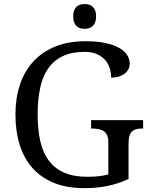

<svg xmlns="http://www.w3.org/2000/svg" viewBox="-20 -930 754 959"><path d="M400.9 9.8Q314 9.8 249.3 -16.6Q184.6 -43 141.8 -91.3Q99.1 -139.6 78.1 -207.5Q57.1 -275.4 57.1 -357.9Q57.1 -439 79.3 -506.3Q101.6 -573.7 145.8 -622.1Q189.9 -670.4 255.4 -697.3Q320.8 -724.1 407.2 -724.1Q462.9 -724.1 504.2 -715.6Q545.4 -707 573 -691.9Q600.6 -676.8 614.3 -656.2Q627.9 -635.7 627.9 -611.8Q627.9 -595.7 620.6 -582.8Q613.3 -569.8 600.8 -560.8Q588.4 -551.8 571.5 -546.9Q554.7 -542 535.2 -542Q535.2 -565.4 528.3 -588.4Q521.5 -611.3 505.9 -629.6Q490.2 -647.9 464.8 -659.4Q439.5 -670.9 402.8 -670.9Q339.4 -670.9 294.7 -650.1Q250 -629.4 221.7 -589.6Q193.4 -549.8 180.7 -491.5Q168 -433.1 168 -357.9Q168 -283.2 181.2 -225.1Q194.3 -167 224.1 -127.4Q253.9 -87.9 301.3 -67.4Q348.6 -46.9 417 -46.9Q445.8 -46.9 472.9 -49.8Q500 -52.7 521 -59.1V-220.2Q521 -242.2 514.4 -255.6Q507.8 -269 496.6 -276.1Q485.4 -283.2 470.5 -285.6Q455.6 -288.1 439 -288.1H435.1V-330.1H694.8V-288.1H690.9Q676.8 -288.1 664.1 -285.6Q651.4 -283.2 642.1 -275.6Q632.8 -268.1 627.4 -253.7Q622.1 -239.3 622.1 -215.8V-36.1Q571.8 -12.7 518.6 -1.5Q465.3 9.8 400.9 9.8ZM345.7 -848.1Q345.7 -865.7 350.1 -877.4Q354.5 -889.2 362.3 -896.5Q370.1 -903.8 380.4 -906.7Q390.6 -909.7 402.8 -909.7Q414.6 -909.7 424.8 -906.7Q435.1 -903.8 442.9 -896.5Q450.7 -889.2 455.3 -877.4Q460 -865.7 460 -848.1Q460 -830.6 455.3 -818.8Q450.7 -807.1 442.9 -799.8Q435.1 -792.5 424.8 -789.3Q414.6 -786.1 402.8 -786.1Q390.6 -786.1 380.4 -789.3Q370.1 -792.5 362.3 -799.8Q354.5 -807.1 350.1 -818.8Q345.7 -830.6 345.7 -848.1Z"/></svg>

Font: Noto Serif
Style: Regular
Weight: 400
Designer: Monotype Design team
Foundry: Monotype Imaging Inc.
Version: Version 1.02